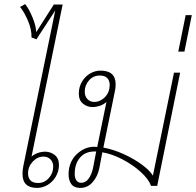

<svg xmlns="http://www.w3.org/2000/svg" viewBox="-20 -908 957 938"><path d="M90 -58Q90 -78 94 -97L250 -857L158 -716L134 -725Q135 -764 116.5 -807Q98 -850 78 -874L103 -888Q122 -864 139 -822.5Q156 -781 157 -751L243 -886H286L134 -143Q148 -155 165.5 -161Q183 -167 201 -167Q226 -167 247 -151Q268 -135 268 -102Q268 -71 252.5 -45Q237 -19 212.5 -4.5Q188 10 161 10Q90 10 90 -58ZM240 -94Q240 -116 226.5 -129.5Q213 -143 193 -143Q163 -143 140 -118.5Q117 -94 117 -61Q117 -39 129 -26.5Q141 -14 166 -14Q197 -14 218.5 -38Q240 -62 240 -94Z M315 -57Q315 -72 318 -87Q327 -132 362.5 -161.5Q398 -191 440 -191Q450 -191 455 -190L500 -410Q486 -397 467.5 -391Q449 -385 431 -385Q406 -385 385.5 -401.5Q365 -418 365 -451Q365 -482 380 -508Q395 -534 419.5 -548.5Q444 -563 471 -563Q545 -563 545 -496Q545 -478 541 -461L485 -187Q534 -178 584.5 -155Q635 -132 673.5 -103.5Q712 -75 727 -50L830 -553H860L748 0H718Q706 -33 667.5 -68Q629 -103 578 -129.5Q527 -156 480 -164L465 -85Q457 -46 432.5 -18Q408 10 372 10Q342 10 328.5 -8.5Q315 -27 315 -57ZM514 -474Q516 -486 516 -492Q516 -514 504 -526.5Q492 -539 467 -539Q436 -539 415 -515.5Q394 -492 394 -460Q394 -438 407 -424Q420 -410 441 -410Q466 -410 487.5 -428.5Q509 -447 514 -474ZM434 -85 450 -168H442Q396 -168 370.5 -137.5Q345 -107 345 -59Q345 -39 353 -27Q361 -15 377 -15Q398 -15 412.5 -34.5Q427 -54 434 -85Z M887 -834H917L881 -656H851Z"/></svg>

Font: Taviraj Thin
Style: Italic
Weight: 250
Italic angle: -12°
Designer: Katatrad Team
Foundry: CadsonDemak
Version: Version 1.001